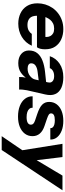

<svg xmlns="http://www.w3.org/2000/svg" viewBox="727 -1287 765 2259"><g transform="rotate(90 1109.5 -157.5)"><path d="M258 10Q192 10 137.5 -15.5Q83 -41 51 -91.5Q19 -142 19 -216Q19 -263 32.5 -307.5Q46 -352 72 -390.5Q98 -429 135.5 -458Q173 -487 220 -503.5Q267 -520 323 -520Q388 -520 442 -496Q496 -472 528 -424.5Q560 -377 560 -305Q560 -274 553.5 -249Q547 -224 536 -210H103L124 -309H439L410 -279Q416 -302 415 -325.5Q414 -349 403.5 -368.5Q393 -388 372 -400Q351 -412 317 -412Q282 -412 256.5 -399.5Q231 -387 213.5 -366Q196 -345 185 -319Q174 -293 169.5 -266Q165 -239 165 -215Q165 -151 194 -124.5Q223 -98 272 -98Q313 -98 339 -112.5Q365 -127 379 -149H518Q484 -74 414.5 -32Q345 10 258 10Z M886 0Q885 -17 887.5 -41Q890 -65 897 -98H895L949 -338Q955 -363 946.5 -379.5Q938 -396 920 -404Q902 -412 877 -412Q837 -412 812.5 -396.5Q788 -381 782 -361H641Q664 -432 729 -476Q794 -520 889 -520Q962 -520 1013.5 -496.5Q1065 -473 1086.5 -425.5Q1108 -378 1091 -306L1042 -92Q1038 -72 1035 -43.5Q1032 -15 1034 0ZM723 10Q655 10 614.5 -25Q574 -60 574 -115Q574 -175 605.5 -214Q637 -253 693.5 -275Q750 -297 826 -305L968 -320L948 -233L822 -217Q779 -212 752 -193.5Q725 -175 725 -142Q725 -121 742 -110.5Q759 -100 788 -100Q838 -100 873 -127.5Q908 -155 915 -187L910 -102Q880 -53 835.5 -21.5Q791 10 723 10Z M1352 13Q1280 13 1226 -8.5Q1172 -30 1142 -69Q1112 -108 1113 -159H1247Q1247 -137 1260 -121Q1273 -105 1298 -96.5Q1323 -88 1358 -88Q1402 -88 1424.5 -101Q1447 -114 1447 -139Q1447 -156 1435.5 -167Q1424 -178 1399 -187L1322 -213Q1244 -239 1211.5 -271.5Q1179 -304 1179 -353Q1179 -404 1207 -441.5Q1235 -479 1285 -499.5Q1335 -520 1402 -520Q1468 -520 1517.5 -500.5Q1567 -481 1595 -446.5Q1623 -412 1622 -367H1488Q1489 -384 1478 -396Q1467 -408 1446 -414Q1425 -420 1395 -420Q1354 -420 1334 -409Q1314 -398 1314 -376Q1314 -360 1327.5 -350Q1341 -340 1376 -328L1461 -299Q1521 -279 1551.5 -243.5Q1582 -208 1582 -157Q1582 -106 1553 -67.5Q1524 -29 1472.5 -8Q1421 13 1352 13Z M1582 205 1795 -107 1831 -150 2046 -510H2219L1745 205ZM1752 -10 1672 -510H1828L1883 -54Z"/></g></svg>

Font: Instrument Sans
Style: Bold Italic
Weight: 700
Italic angle: -13°
Designer: Rodrigo Fuenzalida
Foundry: fragTYPE
Version: Version 1.000;gftools[0.9.28]